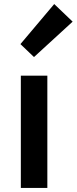

<svg xmlns="http://www.w3.org/2000/svg" viewBox="-20 -929 379 949"><path d="M83 0V-555H214V0ZM148 -647 81 -711 248 -909 339 -822Z"/></svg>

Font: Noto Sans TC Thin SemiBold
Style: Regular
Weight: 600
Version: Version 2.004-H2;hotconv 1.0.118;makeotfexe 2.5.65603